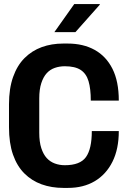

<svg xmlns="http://www.w3.org/2000/svg" viewBox="-20 -909 640 939"><path d="M290 10Q232 10 183.5 -7.5Q135 -25 99 -61Q63 -97 43.5 -153Q24 -209 24 -287V-399Q24 -476 44 -532.5Q64 -589 100 -625Q136 -661 184 -678.5Q232 -696 289 -696H311Q387 -696 443 -665Q499 -634 530 -572.5Q561 -511 561 -417H424Q424 -475 413 -512Q402 -549 374.5 -567Q347 -585 297 -585Q271 -585 248 -577Q225 -569 208.5 -551Q192 -533 182 -502.5Q172 -472 172 -427V-260Q172 -215 182 -184.5Q192 -154 208.5 -136Q225 -118 248 -109.5Q271 -101 297 -101Q372 -101 400.5 -141Q429 -181 429 -268H561Q561 -180 530 -118Q499 -56 443.5 -23Q388 10 312 10ZM246 -752 343 -889H468V-886L349 -752Z"/></svg>

Font: Chivo Mono Medium SemiBold
Style: Regular
Weight: 600
Monospace: yes
Version: Version 1.008